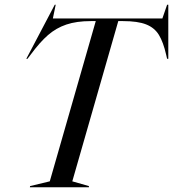

<svg xmlns="http://www.w3.org/2000/svg" viewBox="-20 -790 730 810"><path d="M211 -770H215L203 -712H665L685 -770H690V-542H685L681 -559Q669 -612 650.5 -642.5Q632 -673 596.5 -687Q561 -701 499 -701H479L285 -25L355 -5V0H106L107 -5L190 -25L384 -701H363Q303 -701 260 -686.5Q217 -672 182.5 -642Q148 -612 109 -559L96 -542H91Z"/></svg>

Font: Nyght Serif Italic
Style: Regular
Weight: 400
Italic angle: -16°
Designer: Maksym Kobuzan
Version: Version 0.410